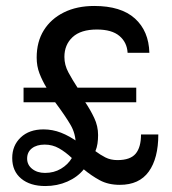

<svg xmlns="http://www.w3.org/2000/svg" viewBox="-20 -613 577 644"><path d="M132 11Q81 11 51 -14Q21 -39 21 -83Q21 -125 49.5 -152Q78 -179 126 -179Q156 -179 184.5 -168Q213 -157 245 -134L231 -105Q232 -109 233 -115.5Q234 -122 234 -129Q234 -164 217 -193.5Q200 -223 165 -270H59V-319H136Q122 -342 112.5 -366.5Q103 -391 103 -420Q103 -473 127 -511.5Q151 -550 194.5 -571.5Q238 -593 296 -593Q386 -593 432.5 -551Q479 -509 481 -436H408Q406 -471 380.5 -492.5Q355 -514 305 -514Q251 -514 223.5 -488.5Q196 -463 196 -422Q196 -395 209.5 -370Q223 -345 240 -319H437V-270H266Q283 -245 296 -217.5Q309 -190 309 -160Q309 -145 307 -131.5Q305 -118 300 -106Q316 -94 333.5 -85Q351 -76 374 -76Q417 -76 435 -97.5Q453 -119 453 -162H511Q511 -82 479 -37.5Q447 7 382 7Q343 7 314.5 -8.5Q286 -24 261 -45Q240 -19 206 -4Q172 11 132 11ZM71 -81Q71 -60 88 -46.5Q105 -33 131 -33Q161 -33 184.5 -47Q208 -61 221 -83Q200 -103 178 -115.5Q156 -128 130 -128Q103 -128 87 -115.5Q71 -103 71 -81Z"/></svg>

Font: Rokkitt Medium
Style: Regular
Weight: 500
Version: Version 3.103